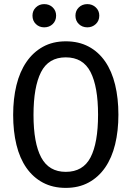

<svg xmlns="http://www.w3.org/2000/svg" viewBox="-20 -902 640 934"><path d="M556 -344Q556 -265 540 -199.5Q524 -134 491.5 -87Q459 -40 411 -14Q363 12 300 12Q237 12 189 -13.5Q141 -39 108.5 -85.5Q76 -132 60 -197.5Q44 -263 44 -343Q44 -422 60 -487.5Q76 -553 108.5 -600.5Q141 -648 189 -674.5Q237 -701 300 -701Q363 -701 411 -675.5Q459 -650 491.5 -603Q524 -556 540 -490Q556 -424 556 -344ZM457 -344Q457 -480 420.5 -551.5Q384 -623 300 -623Q216 -623 179.5 -551Q143 -479 143 -343Q143 -206 180.5 -136Q218 -66 300 -66Q384 -66 420.5 -136.5Q457 -207 457 -344ZM195 -769Q171 -769 154.5 -785Q138 -801 138 -826Q138 -850 154.5 -866Q171 -882 195 -882Q220 -882 236.5 -866Q253 -850 253 -826Q253 -801 236.5 -785Q220 -769 195 -769ZM405 -769Q380 -769 363.5 -785Q347 -801 347 -826Q347 -850 363.5 -866Q380 -882 405 -882Q429 -882 446 -866Q463 -850 463 -826Q463 -801 446 -785Q429 -769 405 -769Z"/></svg>

Font: Wlorlttqgufhjawjgtejqphaquk
Style: Regular
Weight: 400
Monospace: yes
Designer: Carrois Corporate & Edenspiekermann
Foundry: Carrois Corporate GbR & Edenspiekermann AG
Version: Version 2.001